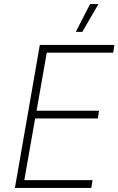

<svg xmlns="http://www.w3.org/2000/svg" viewBox="-20 -920 580 940"><path d="M53 0H427L433 -38H99L152 -340H459L465 -378H159L209 -662H534L540 -700H175ZM462 -900H421L351 -764H383Z"/></svg>

Font: Fixel Text 20240404 ExtraLight
Style: Italic
Weight: 200
Width: 4
Italic angle: -10°
Designer: AlfaBravo + MacPaw
Foundry: Kyrylo Tkachov, Marchela Mozhyna, Serhii Makarenko, Maria Weinstein, Zakhar Kryvoshyya
Version: Version 1.211;Glyphs 3.2 (3225)